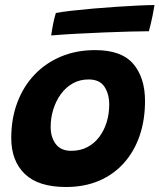

<svg xmlns="http://www.w3.org/2000/svg" viewBox="-20 -730 632 761"><path d="M241.5 11.2Q132.1 11.2 78.4 -40.5Q24.6 -92.2 24.6 -183.1Q24.6 -259.6 48.5 -323.3Q72.4 -387 116.4 -433.6Q160.5 -480.1 221.6 -505.8Q282.8 -531.4 357.2 -531.4Q461.8 -531.4 508.2 -476.8Q554.8 -422.2 554.8 -329.4Q554.8 -254.2 533.4 -191.9Q512 -129.6 471.2 -84Q430.5 -38.4 372.6 -13.6Q314.8 11.2 241.5 11.2ZM262.4 -132.2Q298.8 -132.2 326.8 -147.2Q354.8 -162.1 374 -188Q393.2 -213.9 403.1 -246.8Q412.9 -279.6 412.9 -315.5Q412.9 -357.9 393.8 -386.5Q374.8 -415.1 331 -415.1Q296 -415.1 268.2 -399.3Q240.4 -383.5 220.9 -356.5Q201.4 -329.5 191.1 -295.9Q180.8 -262.4 180.8 -227Q180.8 -185.9 201 -159.1Q221.2 -132.2 262.4 -132.2ZM570.1 -606.2Q541.6 -606.2 494.6 -604.9Q447.6 -603.6 392.1 -601.4Q336.6 -599.1 281.8 -596.2Q226.9 -593.2 182.8 -589.5Q186.1 -612.6 190.5 -634.9Q194.9 -657.1 201.4 -678.6Q225.8 -683.2 264.9 -687.6Q304 -692 350.5 -696.1Q397 -700.1 443.6 -703.2Q490.1 -706.2 529.2 -708.1Q568.4 -710 592.4 -710Q590.9 -698.5 584.9 -668.7Q579 -638.9 570.1 -606.2Z"/></svg>

Font: Grandstander Thin
Style: Italic
Weight: 100
Italic angle: -15°
Designer: Tyler Finck
Foundry: Etcetera Type Co
Version: Version 1.200